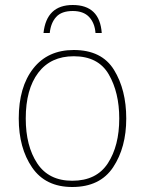

<svg xmlns="http://www.w3.org/2000/svg" viewBox="-20 -738 581 768"><path d="M485 -264Q485 -379 436 -458.5Q387 -538 275 -538Q171 -538 113 -464Q55 -390 55 -264Q55 -146 108.5 -68Q162 10 269 10Q380 10 432.5 -69Q485 -148 485 -264ZM83 -264Q83 -381 133 -447Q183 -513 275 -513Q373 -513 415 -440.5Q457 -368 457 -264Q457 -155 411.5 -85Q366 -15 269 -15Q175 -15 129 -84.5Q83 -154 83 -264ZM271 -718Q166 -718 154 -606H179Q183 -646 204.5 -670Q226 -694 271 -694Q314 -694 336.5 -670Q359 -646 362 -606H387Q379 -718 271 -718Z"/></svg>

Font: Noto Sans Display Thin
Style: Regular
Weight: 250
Designer: Monotype Design Team
Foundry: Monotype Imaging Inc.
Version: Version 1.900